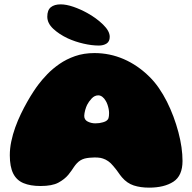

<svg xmlns="http://www.w3.org/2000/svg" viewBox="-20 -841 882 881"><path d="M664 20Q624.5 20 593.8 10Q563 0 539.5 -27.5Q534.5 -33.5 531 -38.2Q527.5 -43 524 -48Q520.5 -53 515 -60.5Q509.5 -68 500 -79Q488.5 -93 476.8 -101.2Q465 -109.5 452.5 -113.5Q447.5 -115.5 441.5 -116.5Q435.5 -117.5 428.5 -118Q421.5 -118.5 414 -118.5Q402.5 -118.5 390.5 -117.2Q378.5 -116 368.5 -113.5Q357.5 -110.5 348.8 -105Q340 -99.5 333 -92Q326 -84.5 320 -75.8Q314 -67 307.8 -57.8Q301.5 -48.5 293.5 -39Q276.5 -18.5 248 -3Q219.5 12.5 166 12.5Q119 12.5 87.5 -0.8Q56 -14 40.5 -45Q25 -76 25 -128.5Q25 -160 31.8 -192.2Q38.5 -224.5 50 -256.5Q61.5 -288.5 75.8 -318Q90 -347.5 104.8 -373.5Q119.5 -399.5 133 -420Q146.5 -440.5 156.5 -453.5Q173 -475.5 197 -500.5Q221 -525.5 252.8 -547.5Q284.5 -569.5 324.5 -583.5Q364.5 -597.5 413.5 -597.5Q483.5 -597.5 547.8 -569.8Q612 -542 666 -488.5Q689 -466 709 -437Q729 -408 745.8 -374.8Q762.5 -341.5 775.8 -306Q789 -270.5 798.5 -234.8Q808 -199 812.8 -165.5Q817.5 -132 817.5 -102.5Q817.5 -34.5 775.5 -7.2Q733.5 20 664 20ZM465.5 -285Q475 -290.5 477.8 -298.8Q480.5 -307 480.5 -322.5Q480.5 -331 478.5 -341.2Q476.5 -351.5 473 -361.5Q469.5 -371.5 465 -378.5Q458.5 -390 449.5 -396.8Q440.5 -403.5 431 -403.5Q414 -403.5 400.5 -389Q387 -374.5 379.5 -359.5Q377.5 -355 375 -348.8Q372.5 -342.5 370.8 -335.5Q369 -328.5 367.8 -321.8Q366.5 -315 366.5 -309.5Q366.5 -291 382.8 -283Q399 -275 417.5 -275Q427 -275 435.8 -276.2Q444.5 -277.5 452.2 -279.8Q460 -282 465.5 -285ZM433.5 -632Q401 -632 363 -640.8Q325 -649.5 291 -665Q251.5 -683.5 224.2 -709Q197 -734.5 197 -764.5Q197 -794.5 213.2 -807.8Q229.5 -821 258.5 -821Q284 -821 316.8 -809.8Q349.5 -798.5 381 -781Q422.5 -758 453 -728.2Q483.5 -698.5 483.5 -672Q483.5 -650.5 469 -641.2Q454.5 -632 433.5 -632Z"/></svg>

Font: Gluten Thin Black
Style: Regular
Weight: 900
Version: Version 1.300